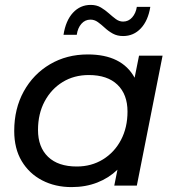

<svg xmlns="http://www.w3.org/2000/svg" viewBox="-20 -757 722 783"><path d="M272 6Q205 6 152 -21.5Q99 -49 68.5 -100Q38 -151 38 -223Q38 -314 77 -384.5Q116 -455 184 -495Q252 -535 338 -535Q477 -535 529 -440L547 -530H643L538 0H446L459 -65Q424 -31 376.5 -12.5Q329 6 272 6ZM293 -78Q353 -78 400 -107Q447 -136 473.5 -186.5Q500 -237 500 -302Q500 -372 459 -411.5Q418 -451 342 -451Q282 -451 235.5 -422.5Q189 -394 162 -343.5Q135 -293 135 -227Q135 -157 176 -117.5Q217 -78 293 -78ZM482 -610Q458 -610 440 -620Q422 -630 407.5 -643.5Q393 -657 379 -667Q365 -677 349 -677Q327 -677 312 -660Q297 -643 293 -615H239Q248 -673 277.5 -705Q307 -737 350 -737Q374 -737 391.5 -726.5Q409 -716 423.5 -703Q438 -690 452 -679.5Q466 -669 482 -669Q504 -669 519 -686Q534 -703 538 -729H593Q584 -673 554.5 -641.5Q525 -610 482 -610Z"/></svg>

Font: Montserrat Medium
Style: Italic
Weight: 500
Italic angle: -11.3°
Designer: Julieta Ulanovsky
Foundry: Julieta Ulanovsky
Version: Version 9.000; ttfautohint (v1.8.4.7-5d5b)